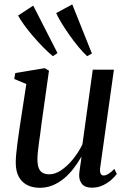

<svg xmlns="http://www.w3.org/2000/svg" viewBox="-20 -860 596 890"><path d="M164.5 10.5Q132 10.5 107 -1.8Q82 -14 67.5 -39.8Q53 -65.5 53 -107Q53 -122 55 -145Q57 -168 60.5 -194Q64 -220 67.5 -244Q71 -268 73.5 -285L102 -470.5L46 -494L51 -521.5L187.5 -544L207 -532.5L172 -284Q170 -264.5 166.8 -242.2Q163.5 -220 160.5 -197.5Q157.5 -175 155.5 -155.5Q153.5 -136 153.5 -122.5Q153.5 -96 159.8 -80.5Q166 -65 178.5 -58.5Q191 -52 209 -52Q235.5 -52 263.8 -71Q292 -90 317.8 -121.5Q343.5 -153 362 -190.5L410 -537H508L444.5 -83.5Q442 -65.5 446.2 -56Q450.5 -46.5 460 -46.5Q470 -46.5 482.2 -53.8Q494.5 -61 510 -77L521.5 -54Q514.5 -43.5 498 -28.2Q481.5 -13 458 -1.5Q434.5 10 406.5 10Q373.5 10 359.8 -7.5Q346 -25 347 -50Q347 -53 348 -62.5Q349 -72 351 -84.5Q353 -97 354.8 -109.8Q356.5 -122.5 357.5 -132L356.5 -132.5Q340.5 -104.5 320.8 -78.8Q301 -53 277 -33Q253 -13 224.8 -1.2Q196.5 10.5 164.5 10.5ZM225 -599.5Q205.5 -615.5 181 -640.2Q156.5 -665 133 -692.5Q109.5 -720 91.2 -745.2Q73 -770.5 64 -788L134 -834L246.5 -614ZM384 -599.5Q365 -617 343.2 -643.2Q321.5 -669.5 301 -698.8Q280.5 -728 264.2 -754.8Q248 -781.5 240.5 -799.5L315 -839.5L406 -612Z"/></svg>

Font: Merriweather 72pt
Style: Italic
Weight: 400
Italic angle: -7.8°
Version: Version 2.101